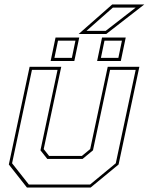

<svg xmlns="http://www.w3.org/2000/svg" viewBox="-20 -839 666 859"><path d="M100.5 0 19.5 -103 112.5 -540H254L175.5 -172L199.5 -141.5H346.5L383.5 -172L462 -540H603.5L510.5 -103L385.5 0ZM109 -13.5H383L498 -108.5L587 -526.5H472.5L396 -166.5L349.5 -128H191.5L161 -166.5L237.5 -526.5H123L34 -108.5ZM414.5 -566 436.5 -671H542.5L520.5 -566ZM206.5 -566 228.5 -671H334.5L312.5 -566ZM223.5 -580H301.5L317.5 -657H239.5ZM431.5 -580H509.5L525.5 -657H447.5ZM332 -687 482 -819H625.5L455.5 -687ZM367 -701H453L587 -805H485Z"/></svg>

Font: Tourney Thin Thin
Style: Italic
Weight: 250
Italic angle: -12°
Version: Version 1.015